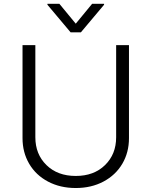

<svg xmlns="http://www.w3.org/2000/svg" viewBox="-20 -961 784 994"><path d="M581.3 -727.3H647.7V-245.7Q647.7 -171.9 613.3 -113.3Q578.8 -54.7 515.8 -21.1Q452.8 12.4 372.2 12.4Q291.5 12.4 228.5 -21Q165.5 -54.3 131 -113.3Q96.6 -172.2 96.6 -245.7V-727.3H163V-250.4Q163 -162.6 220.5 -106.4Q278.1 -50.1 372.2 -50.1Q466.3 -50.1 523.8 -106.4Q581.3 -162.6 581.3 -250.4ZM287.3 -941.4 372.2 -838.4 457 -941.4H518.8V-936.4L398.8 -793.7H345.5L225.5 -936.4V-941.4Z"/></svg>

Font: Inter Light BETA
Style: Regular
Weight: 300
Designer: Rasmus Andersson
Foundry: rsms
Version: Version 3.011;git-f93a4a705